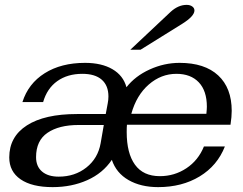

<svg xmlns="http://www.w3.org/2000/svg" viewBox="-20 -758 996 788"><path d="M501 -246Q500 -236 500 -216Q500 -129 534 -82Q568 -35 636 -35Q696 -35 745 -67.5Q794 -100 817 -157H903Q872 -78 799.5 -34Q727 10 629 10Q558 10 507.5 -19Q457 -48 439 -102Q402 -47 338 -18.5Q274 10 196 10Q111 10 64.5 -22Q18 -54 18 -112Q18 -197 90.5 -243.5Q163 -290 296 -290H414L422 -333Q425 -348 425 -362Q425 -407 397.5 -431Q370 -455 318 -455Q257 -455 215 -425Q173 -395 157 -339H72Q96 -415 163.5 -457.5Q231 -500 329 -500Q397 -500 441.5 -474Q486 -448 499 -400Q535 -446 594.5 -473Q654 -500 717 -500Q820 -500 875.5 -448.5Q931 -397 931 -303Q931 -279 926 -246ZM519 -291H827Q829 -311 829 -320Q829 -385 796 -420Q763 -455 704 -455Q641 -455 590.5 -411Q540 -367 519 -291ZM406 -245H302Q222 -245 175 -213Q128 -181 128 -113Q128 -75 152.5 -54Q177 -33 221 -33Q287 -33 334.5 -70.5Q382 -108 393 -170ZM681 -710Q712 -738 746 -738Q760 -738 769 -731.5Q778 -725 778 -715Q778 -692 729 -661L557 -554H515Z"/></svg>

Font: Fahkwang Medium
Style: Italic
Weight: 500
Italic angle: -10°
Version: Version 1.000; ttfautohint (v1.6)